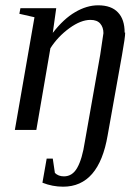

<svg xmlns="http://www.w3.org/2000/svg" viewBox="-20 -491 521 724"><path d="M450 -368H452Q452 -350 440 -283L386 19Q353 213 218 213Q178 213 140 198L156 107H179L187 161Q200 174 221 174Q253 174 271 142Q290 109 300 43L358 -285Q368 -352 370 -366Q370 -388 358 -402Q346 -416 321 -416Q285 -416 242 -385Q198 -353 170 -309L117 -1H36L110 -426L53 -439L57 -460H192L179 -367Q220 -420 263 -445Q307 -471 350 -471Q400 -471 425 -444Q450 -418 450 -368Z"/></svg>

Font: Libra Serif Modern
Style: Italic
Weight: 400
Italic angle: -12°
Designer: Stefan Peev, Context Ltd
Foundry: Stefan Peev, Context Ltd
Version: Version 1.000